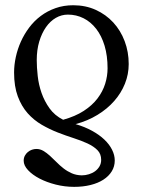

<svg xmlns="http://www.w3.org/2000/svg" viewBox="-20 -480 555 732"><path d="M120.1 -251Q120.1 -223.1 123.8 -190.2Q127.4 -157.2 138.4 -125.7Q149.4 -94.2 168.9 -66.9Q188.5 -39.6 220.7 -23.4Q266.6 -36.1 299.1 -57.1Q331.5 -78.1 351.6 -104.5Q371.6 -130.9 380.9 -160.4Q390.1 -189.9 390.1 -219.7Q390.1 -267.6 378.7 -305.7Q367.2 -343.8 346.7 -370.1Q326.2 -396.5 298.6 -410.4Q271 -424.3 238.8 -424.3Q214.4 -424.3 192.9 -411.9Q171.4 -399.4 155.3 -376.5Q139.2 -353.5 129.6 -321.5Q120.1 -289.6 120.1 -251ZM268.1 -6.8Q303.2 3.4 330.8 18.6Q358.4 33.7 377.7 52Q397 70.3 407.2 90.8Q417.5 111.3 417.5 131.8Q417.5 154.8 406 173.3Q394.5 191.9 374 205.1Q353.5 218.3 325.2 225.3Q296.9 232.4 262.7 232.4Q226.6 232.4 192.1 223.6Q157.7 214.8 130.6 200.7Q103.5 186.5 86.9 168.7Q70.3 150.9 70.3 132.8Q70.3 122.1 74.7 113.8Q79.1 105.5 86.2 99.6Q93.3 93.8 101.8 90.8Q110.4 87.9 118.7 87.9Q132.8 87.9 145.3 95.2Q157.7 102.5 170.2 113.8Q182.6 125 195.3 137.9Q208 150.9 222.4 162.1Q236.8 173.3 253.7 180.7Q270.5 188 291 188.5H292Q305.7 188.5 319.1 184.3Q332.5 180.2 342.8 172.6Q353 165 359.4 154.1Q365.7 143.1 365.7 129.4Q365.7 106.9 351.6 92.5Q337.4 78.1 314 67.1Q290.5 56.2 260.7 46.6Q231 37.1 199.7 24.9Q168.5 12.7 138.7 -4.6Q108.9 -22 85.4 -48.3Q62 -74.7 47.9 -112.5Q33.7 -150.4 33.7 -203.6Q33.7 -232.4 40.3 -262.7Q46.9 -293 59.6 -321.3Q72.3 -349.6 91.3 -375Q110.4 -400.4 135.5 -419.2Q160.6 -438 191.7 -449Q222.7 -460 259.3 -460Q306.2 -460 345 -442.4Q383.8 -424.8 411.9 -394.3Q439.9 -363.8 455.3 -323Q470.7 -282.2 470.7 -235.8Q470.7 -196.8 456.3 -160.9Q441.9 -125 415.5 -95Q389.2 -64.9 351.6 -42Q314 -19 268.1 -6.8Z"/></svg>

Font: Doulos SIL Phon
Style: Regular
Weight: 400
Designer: Walt Agee, Victor Gaultney, Peter Martin, Debbi Hosken, Becca Hirsbrunner
Foundry: SIL International
Version: Version 5.000